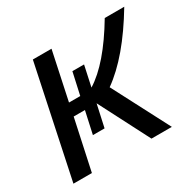

<svg xmlns="http://www.w3.org/2000/svg" viewBox="-121 -653 795 784"><g transform="rotate(-30 277.0 -261.0)"><path d="M554 -522Q448 -345 338 -267L477 0H381L259 -237L236 -132H181L204 -237H151L100 0H13L123 -522H211L163 -296H216L239 -400H294L273 -303Q366 -361 462 -522Z"/></g></svg>

Font: Raleway-v4020 Medium
Style: Italic
Weight: 500
Italic angle: -12°
Designer: Matt McInerney, Pablo Impallari, Rodrigo Fuenzalida
Foundry: Matt McInerney, Pablo Impallari, Rodrigo Fuenzalida
Version: Version 4.020;PS 004.020;hotconv 1.0.88;makeotf.lib2.5.64775